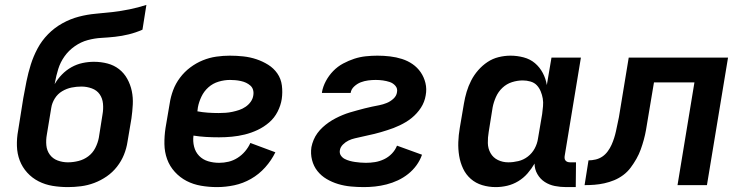

<svg xmlns="http://www.w3.org/2000/svg" viewBox="-20 -755 3040 783"><path d="M257 8Q225 8 194.5 3Q164 -2 137.5 -15.5Q111 -29 91 -51Q71 -73 60.5 -100.5Q50 -128 49 -159.5Q48 -191 54 -223L75 -355Q81 -389 88 -423.5Q95 -458 105.5 -491.5Q116 -525 133 -557Q150 -589 176 -615.5Q202 -642 234.5 -660Q267 -678 301.5 -687Q336 -696 370.5 -699Q405 -702 439.5 -706Q474 -710 508.5 -717Q543 -724 577 -735L561 -634Q534 -622 505.5 -615Q477 -608 449 -605Q421 -602 393.5 -600.5Q366 -599 338 -591.5Q310 -584 285 -566.5Q260 -549 243 -525Q226 -501 217.5 -473.5Q209 -446 204 -418L203 -412Q215 -433 232.5 -451Q250 -469 271.5 -481Q293 -493 316.5 -498Q340 -503 363 -503Q392 -503 418.5 -496Q445 -489 465.5 -473Q486 -457 499 -433.5Q512 -410 517.5 -383.5Q523 -357 521.5 -328.5Q520 -300 516 -272L500 -177Q496 -150 485.5 -124Q475 -98 457 -75Q439 -52 415 -35.5Q391 -19 364.5 -9Q338 1 310.5 4.5Q283 8 257 8ZM257 -93Q278 -93 300 -98.5Q322 -104 340 -117.5Q358 -131 368.5 -151.5Q379 -172 383 -193L398 -288Q402 -310 400 -332Q398 -354 386.5 -370.5Q375 -387 354.5 -394.5Q334 -402 312 -402Q292 -402 272 -398Q252 -394 233.5 -383Q215 -372 203.5 -353.5Q192 -335 189 -315L171 -206Q167 -184 169 -162.5Q171 -141 183 -124.5Q195 -108 215 -100.5Q235 -93 257 -93Z M865 8Q832 8 800 2.5Q768 -3 741 -17Q714 -31 693 -54Q672 -77 661.5 -106Q651 -135 650.5 -167.5Q650 -200 655 -233L672 -333Q676 -360 686 -387Q696 -414 714 -438Q732 -462 756 -480Q780 -498 807 -509Q834 -520 862 -524Q890 -528 917 -528Q945 -528 972.5 -525Q1000 -522 1025.5 -513.5Q1051 -505 1073.5 -491Q1096 -477 1111 -455.5Q1126 -434 1129.5 -406.5Q1133 -379 1129 -351Q1125 -325 1112 -299.5Q1099 -274 1077.5 -255.5Q1056 -237 1030.5 -225Q1005 -213 978.5 -206.5Q952 -200 925.5 -197.5Q899 -195 873 -195Q846 -195 820 -196.5Q794 -198 769 -202Q766 -179 771.5 -157Q777 -135 792 -119.5Q807 -104 828.5 -97.5Q850 -91 874 -91Q893 -91 912 -95.5Q931 -100 948.5 -111Q966 -122 979.5 -138Q993 -154 1001 -172L1103 -134Q1087 -101 1061.5 -72.5Q1036 -44 1003.5 -25.5Q971 -7 935.5 0.5Q900 8 865 8ZM872 -294Q886 -294 900 -295Q914 -296 928 -299Q942 -302 955.5 -306.5Q969 -311 981.5 -319.5Q994 -328 1002.5 -340Q1011 -352 1013 -366Q1015 -378 1012 -388.5Q1009 -399 1001 -406Q993 -413 983.5 -417.5Q974 -422 962.5 -424.5Q951 -427 940 -428Q929 -429 918 -429Q895 -429 871.5 -422Q848 -415 830 -399Q812 -383 801.5 -361Q791 -339 787 -317L785 -301Q806 -297 828 -295.5Q850 -294 872 -294Z M1464 8Q1437 8 1410.5 5.5Q1384 3 1359 -4.5Q1334 -12 1312 -25Q1290 -38 1274.5 -57.5Q1259 -77 1252.5 -102.5Q1246 -128 1250 -155Q1253 -170 1259 -184.5Q1265 -199 1274.5 -212Q1284 -225 1296 -236Q1308 -247 1321 -256Q1334 -265 1348.5 -272.5Q1363 -280 1377.5 -286Q1392 -292 1407 -296.5Q1422 -301 1437 -305Q1452 -309 1467 -313Q1482 -317 1497 -320Q1512 -323 1527 -326Q1542 -329 1557 -335Q1572 -341 1584.5 -352.5Q1597 -364 1599 -379Q1602 -394 1592.5 -405Q1583 -416 1569.5 -420.5Q1556 -425 1541.5 -427Q1527 -429 1512 -429Q1497 -429 1481.5 -427Q1466 -425 1451.5 -419.5Q1437 -414 1424.5 -402.5Q1412 -391 1410 -376H1293V-379Q1297 -402 1309 -424.5Q1321 -447 1339 -465.5Q1357 -484 1379.5 -496Q1402 -508 1425 -515.5Q1448 -523 1472 -525.5Q1496 -528 1519 -528Q1545 -528 1570.5 -525Q1596 -522 1619.5 -514.5Q1643 -507 1662.5 -493.5Q1682 -480 1695.5 -460.5Q1709 -441 1715 -416.5Q1721 -392 1716 -366Q1714 -353 1709 -340Q1704 -327 1696.5 -315.5Q1689 -304 1679.5 -293.5Q1670 -283 1659 -274Q1648 -265 1635.5 -257.5Q1623 -250 1610.5 -244Q1598 -238 1585 -233Q1572 -228 1559 -224Q1546 -220 1533 -216Q1520 -212 1507 -209Q1494 -206 1480.5 -203Q1467 -200 1454 -197Q1441 -194 1427.5 -191Q1414 -188 1401.5 -182Q1389 -176 1378.5 -165.5Q1368 -155 1366 -142Q1364 -130 1370 -121Q1376 -112 1385.5 -107Q1395 -102 1406 -99Q1417 -96 1427.5 -94.5Q1438 -93 1449.5 -92Q1461 -91 1472 -91Q1491 -91 1509.5 -94Q1528 -97 1546 -105.5Q1564 -114 1578 -128.5Q1592 -143 1599 -161L1701 -124Q1693 -101 1678.5 -81Q1664 -61 1644.5 -45.5Q1625 -30 1602.5 -19.5Q1580 -9 1556.5 -3Q1533 3 1510 5.5Q1487 8 1464 8Z M2002 8Q1973 8 1946.5 0Q1920 -8 1900 -25.5Q1880 -43 1868.5 -67.5Q1857 -92 1852.5 -119.5Q1848 -147 1849 -175.5Q1850 -204 1855 -233L1872 -333Q1876 -357 1883 -380.5Q1890 -404 1901.5 -426.5Q1913 -449 1930 -468.5Q1947 -488 1968 -502Q1989 -516 2013.5 -522Q2038 -528 2062 -528Q2089 -528 2115.5 -521Q2142 -514 2161.5 -497.5Q2181 -481 2193.5 -457.5Q2206 -434 2210 -408L2229 -520H2349L2283 -120Q2282 -115 2282.5 -109.5Q2283 -104 2286.5 -100Q2290 -96 2295 -94.5Q2300 -93 2306 -93H2329L2328 8H2289Q2265 8 2242.5 3.5Q2220 -1 2201.5 -13Q2183 -25 2171.5 -45Q2160 -65 2160 -88Q2148 -67 2131.5 -48Q2115 -29 2093.5 -16Q2072 -3 2048.5 2.5Q2025 8 2002 8ZM2053 -93Q2073 -93 2094 -98Q2115 -103 2132.5 -116.5Q2150 -130 2160.5 -149.5Q2171 -169 2174 -190L2191 -290Q2193 -306 2194.5 -322Q2196 -338 2193.5 -353Q2191 -368 2185 -382.5Q2179 -397 2169 -407.5Q2159 -418 2143.5 -422.5Q2128 -427 2112 -427Q2090 -427 2068 -420Q2046 -413 2029 -397Q2012 -381 2002.5 -359.5Q1993 -338 1989 -317L1973 -217Q1969 -194 1969.5 -171.5Q1970 -149 1980.5 -130.5Q1991 -112 2010.5 -102.5Q2030 -93 2053 -93Z M2743 0 2812 -419H2647L2621 -264Q2618 -245 2614.5 -225Q2611 -205 2605.5 -185Q2600 -165 2593 -145.5Q2586 -126 2575.5 -107.5Q2565 -89 2552 -71.5Q2539 -54 2521.5 -41Q2504 -28 2484.5 -20Q2465 -12 2444.5 -7.5Q2424 -3 2404 -1.5Q2384 0 2364 0L2380 -101Q2394 -101 2409 -104.5Q2424 -108 2436.5 -116.5Q2449 -125 2458.5 -138Q2468 -151 2474 -164.5Q2480 -178 2484.5 -192Q2489 -206 2492 -220Q2495 -234 2498 -248.5Q2501 -263 2504 -277L2544 -520H2949L2863 0Z"/></svg>

Font: Iosevka Extended
Style: Bold Italic
Weight: 700
Width: 7
Italic angle: -9°
Monospace: yes
Designer: Belleve Invis
Foundry: Belleve Invis
Version: Version 32.5.0; ttfautohint (v1.8.4)